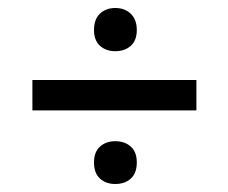

<svg xmlns="http://www.w3.org/2000/svg" viewBox="-20 -608 571 480"><path d="M268 -148Q245 -148 230 -161.5Q215 -175 215 -202Q215 -228 230 -241.5Q245 -255 268 -255Q292 -255 307 -241.5Q322 -228 322 -202Q322 -175 307 -161.5Q292 -148 268 -148ZM61 -408H471V-332H61ZM268 -480Q245 -480 230 -493.5Q215 -507 215 -533Q215 -560 230 -574Q245 -588 268 -588Q292 -588 307 -573.5Q322 -559 322 -533Q322 -507 307 -493.5Q292 -480 268 -480Z"/></svg>

Font: Encode Sans Wide
Style: Medium
Weight: 500
Designer: Pablo Impallari, Andres Torresi
Foundry: Pablo Impallari, Andres Torresi
Version: Version 1.000; ttfautohint (v1.00) -l 8 -r 50 -G 200 -x 14 -